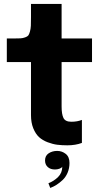

<svg xmlns="http://www.w3.org/2000/svg" viewBox="-20 -726 520 974"><path d="M321.3 11.2Q293.9 11.2 270.8 8.3Q247.6 5.4 221.7 -4.4Q195.8 -14.2 178.2 -30.3Q160.6 -46.4 148.9 -75Q137.2 -103.5 137.2 -142.1V-411.1H14.6V-530.8H48.8Q71.8 -530.8 83.7 -531.5Q95.7 -532.2 107.4 -536.4Q119.1 -540.5 123.5 -546.1Q127.9 -551.8 131.8 -565.4Q135.7 -579.1 136.5 -595Q137.2 -610.8 137.2 -639.2V-706.1H292.5V-530.8H446.8V-411.1H292.5V-186Q292.5 -146.5 302 -127.4Q311.5 -108.4 341.8 -108.4Q372.1 -108.4 395.5 -117.7V-1Q363.3 11.2 321.3 11.2ZM258.8 133.8Q235.8 133.8 222.2 121.3Q208.5 108.9 208.5 87.9Q208.5 64 226.8 51.8Q245.1 39.6 270 39.6Q294.4 39.6 313.5 54.7Q332.5 69.8 332.5 100.6Q332.5 127.4 323 149.9Q313.5 172.4 297.6 187.3Q281.7 202.1 266.6 211.7Q251.5 221.2 234.9 227.5L225.6 203.6Q253.4 192.9 274.7 171.9Q295.9 150.9 295.9 119.6Q292.5 126 281.5 129.9Q270.5 133.8 258.8 133.8Z"/></svg>

Font: Epilogue
Style: Bold
Weight: 700
Designer: Tyler Finck
Foundry: Etcetera Type Co
Version: Version 2.112